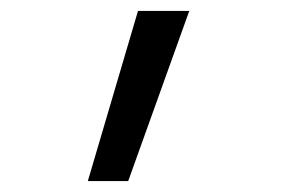

<svg xmlns="http://www.w3.org/2000/svg" viewBox="-20 -162 540 352"><path d="M141 170 233 -142H327L215 170Z"/></svg>

Font: M PLUS Code Latin
Style: Regular
Weight: 400
Designer: Coji Morishita
Foundry: UNDERFOREST DESIGN
Version: Version 1.002; ttfautohint (v1.8.3)